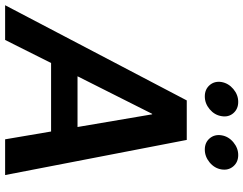

<svg xmlns="http://www.w3.org/2000/svg" viewBox="-160 -852 974 769"><g transform="rotate(90 327.5 -467.0)"><path d="M102.5 0H-36.6L344.7 -727.5H502.9L643.6 0H500.5L469.2 -184.1H194.8ZM248 -290H451.2L400.4 -588.9H398.4ZM328.6 -799.8Q300.3 -799.8 283.4 -819.3Q266.6 -838.9 271 -866.7Q275.9 -894.5 299.1 -914.1Q322.3 -933.6 350.6 -933.6Q378.9 -933.6 395.8 -914.1Q412.6 -894.5 407.7 -866.7Q403.3 -838.9 380.1 -819.3Q356.9 -799.8 328.6 -799.8ZM541.5 -799.8Q513.2 -799.8 496.6 -819.3Q480 -838.9 484.4 -866.7Q488.8 -894.5 512.2 -914.1Q535.6 -933.6 563.5 -933.6Q591.8 -933.6 608.6 -914.1Q625.5 -894.5 621.1 -866.7Q616.7 -838.9 593.3 -819.3Q569.8 -799.8 541.5 -799.8Z"/></g></svg>

Font: Inter Display Semi Bold
Style: Italic
Weight: 600
Italic angle: -9.39999°
Designer: Rasmus Andersson
Foundry: rsms
Version: Version 4.000;git-4fc901f